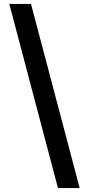

<svg xmlns="http://www.w3.org/2000/svg" viewBox="-20 -820 452 982"><path d="M276.5 142 27.5 -800H138.5L387.5 142Z"/></svg>

Font: Trispace SemiCondensed Medium
Style: Regular
Weight: 500
Width: 4
Designer: Tyler Finck
Foundry: Etcetera Type Company
Version: Version 1.210; ttfautohint (v1.8.3)